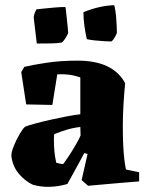

<svg xmlns="http://www.w3.org/2000/svg" viewBox="-20 -710 571 741"><path d="M240 0Q206 10 172 11Q138 12 107 3Q78 -10 53.5 -38.5Q29 -67 24 -107Q23 -121 33 -146Q43 -171 56 -193Q69 -215 77 -221Q86 -225 113 -232.5Q140 -240 173.5 -247.5Q207 -255 238.5 -261Q270 -267 290 -269V-411Q280 -415 264.5 -418.5Q249 -422 233 -423Q214 -424 201 -423L182 -305L81 -307L62 -432L74 -452Q103 -459 157.5 -467.5Q212 -476 280 -476Q416 -476 463 -389Q459 -349 456.5 -305.5Q454 -262 454 -227Q454 -181 455.5 -150.5Q457 -120 459.5 -98Q462 -76 466 -56L517 -45V-10Q471 -6 421 -2Q371 2 320 7L295 -15L318 -116L305 -119Q297 -104 285 -81.5Q273 -59 260.5 -37Q248 -15 240 0ZM197 -82Q201 -81 208.5 -79Q216 -77 224 -77Q231 -86 245 -107Q259 -128 272 -150.5Q285 -173 291 -187L290 -220Q263 -217 238 -209.5Q213 -202 189 -192Q189 -187 188.5 -183Q188 -179 188 -175Q188 -147 190 -126Q192 -105 197 -82ZM315 -559Q309 -586 305.5 -612Q302 -638 302 -663Q363 -688 421 -690Q426 -670 428 -647Q430 -624 430.5 -606.5Q431 -589 431 -584Q431 -581 426.5 -572.5Q422 -564 417 -557Q412 -550 409 -550Q401 -550 383 -551Q365 -552 346 -554Q327 -556 315 -559ZM122 -542 110 -643Q112 -659 121 -674Q129 -675 149 -677Q169 -679 191.5 -681Q214 -683 232 -683Q233 -683 234.5 -669.5Q236 -656 238 -637.5Q240 -619 241.5 -603Q243 -587 243 -583Q241 -576 233.5 -564Q226 -552 219 -546Q204 -543 180 -542.5Q156 -542 122 -542Z"/></svg>

Font: Labrada ExtraBold
Style: Regular
Weight: 800
Designer: Mercedes Jáuregui
Foundry: Omnibus-Type Team
Version: Version 1.000; ttfautohint (v1.8.4.7-5d5b)